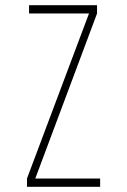

<svg xmlns="http://www.w3.org/2000/svg" viewBox="-20 -720 490 740"><path d="M116 -32H366V0H84V-32L323 -668H92V-700H354V-668Z"/></svg>

Font: League Mono Thin Condensed
Style: Regular
Weight: 100
Width: 1
Designer: Tyler Finck
Foundry: The League of Moveable Type / Tyler Finck
Version: Version 2.300;RELEASE